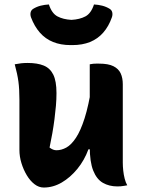

<svg xmlns="http://www.w3.org/2000/svg" viewBox="-20 -830 640 860"><path d="M104 -548Q147 -548 175.5 -536.5Q204 -525 218.5 -496Q233 -467 233 -413Q233 -385 230.5 -356Q228 -327 224 -296Q220 -265 214.5 -233.5Q209 -202 202 -169Q210 -163 217.5 -160Q225 -157 233 -157Q255 -157 277 -169Q299 -181 320 -212.5Q341 -244 359 -300.5Q377 -357 391 -446V-161H376Q358 -112 326.5 -73.5Q295 -35 256.5 -12.5Q218 10 176 10Q154 10 134.5 -5Q115 -20 100 -45Q85 -70 76 -99.5Q67 -129 67 -158Q67 -196 67 -233.5Q67 -271 67 -308.5Q67 -346 67 -383Q67 -431 62.5 -464.5Q58 -498 46 -542Q61 -545 74.5 -546.5Q88 -548 104 -548ZM424 -545Q465 -545 488 -533.5Q511 -522 520.5 -501.5Q530 -481 530 -453Q530 -387 530 -327.5Q530 -268 530 -212.5Q530 -157 530 -101Q530 -85 532 -66Q534 -47 538.5 -29.5Q543 -12 550 0Q543 1 535.5 2.5Q528 4 520.5 4.5Q513 5 505 5Q469 5 441 -11Q413 -27 397.5 -66Q382 -105 382 -173Q382 -237 382 -302Q382 -367 382 -428.5Q382 -490 382 -542Q392 -544 398 -544.5Q404 -545 410.5 -545Q417 -545 424 -545ZM300 -741Q337 -743 362.5 -756.5Q388 -770 401 -810Q420 -809 438 -804.5Q456 -800 472 -790Q481 -784 483 -773.5Q485 -763 481 -752Q467 -712 442.5 -684Q418 -656 383.5 -642Q349 -628 304 -628H296Q252 -628 217.5 -642Q183 -656 158.5 -684Q134 -712 119 -752Q115 -763 117 -773.5Q119 -784 128 -790Q144 -800 162 -804.5Q180 -809 199 -810Q212 -770 237.5 -756.5Q263 -743 300 -741Z"/></svg>

Font: Recursive Casual ExtraBold
Style: Regular
Weight: 800
Version: Version 1.047